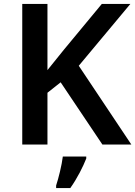

<svg xmlns="http://www.w3.org/2000/svg" viewBox="-20 -734 687 975"><path d="M647 0 380 -400 642 -714H497L304 -481C276 -446 248 -412 221 -378V-714H93V0H221V-263L288 -316L500 0ZM418 71V61H299C294 104 277 172 265 208V221H337C372 172 402 112 418 71Z"/></svg>

Font: Noto Sans Bengali SemiBold
Style: Regular
Weight: 600
Designer: Jelle Bosma - Monotype Design Team
Foundry: Monotype Imaging Inc.
Version: Version 2.003